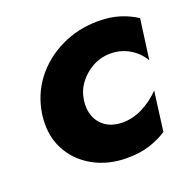

<svg xmlns="http://www.w3.org/2000/svg" viewBox="-93 -562 662 665"><g transform="rotate(-20 237.5 -230.0)"><path d="M195 -230Q200 -264 220 -290.5Q240 -317 270 -333.5Q300 -350 336 -350Q373 -350 404.5 -332Q436 -314 455 -282L475 -430Q448 -448 413.5 -459Q379 -470 334 -470Q260 -470 197 -439.5Q134 -409 93 -355.5Q52 -302 42 -231Q33 -161 60 -107Q87 -53 142 -21.5Q197 10 268 10Q315 10 351 -1.5Q387 -13 416 -32L435 -178Q409 -150 371 -130Q333 -110 291 -111Q258 -112 234.5 -127.5Q211 -143 200.5 -170Q190 -197 195 -230Z"/></g></svg>

Font: Jost
Style: Bold Italic
Weight: 700
Italic angle: -5°
Version: Version 3.710